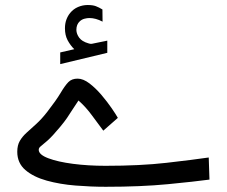

<svg xmlns="http://www.w3.org/2000/svg" viewBox="-20 -735 892 755"><path d="M272 -541.5Q256.3 -557.1 245.8 -576.9Q235.4 -596.7 235.4 -623.5Q235.4 -642.6 241 -657.7Q246.6 -672.9 255.9 -684.1Q268.6 -699.7 286.9 -707.5Q305.2 -715.3 324.7 -715.3Q344.7 -715.3 356.9 -710.7Q369.1 -706.1 382.8 -697.8L383.3 -649.9Q356.4 -664.1 331.5 -664.1Q322.8 -664.1 312.3 -661.4Q301.8 -658.7 293.9 -651.4Q280.3 -639.2 280.3 -617.2Q280.8 -601.1 291.7 -586.4Q302.7 -571.8 326.7 -564.9Q329.1 -564.5 331.5 -563.5Q334 -562.5 337.4 -562.5Q340.3 -562.5 342.3 -563L401.9 -575.2V-527.3L216.8 -482.9V-528.8ZM386.2 -221.2Q366.2 -247.6 341.8 -281Q317.4 -314.5 288.6 -339.8Q272.9 -316.9 263.2 -301.3Q253.4 -285.6 243.4 -271Q233.4 -256.3 216.3 -235.8Q185.5 -198.7 167 -182.4Q148.4 -166 140.4 -159.9Q132.3 -153.8 132.3 -146Q132.3 -127 169.7 -112.8Q207 -98.6 266.8 -90.8Q326.7 -83 394.5 -83Q531.7 -83 634.3 -94.7Q736.8 -106.4 800.8 -115.7L803.7 -28.8Q746.1 -21 640.1 -10.7Q534.2 -0.5 395.5 -0.5Q337.9 -0.5 276.9 -5.4Q215.8 -10.3 163.8 -24.7Q111.8 -39.1 79.8 -66.4Q47.9 -93.8 47.9 -138.2Q47.9 -163.6 57.9 -180.9Q67.9 -198.2 85 -213.6Q102.1 -229 123 -248Q144 -267.1 166 -295.4Q201.2 -340.8 218.3 -369.6Q235.4 -398.4 248.8 -412.1Q262.2 -425.8 285.2 -425.8Q307.1 -425.8 331.8 -407Q356.4 -388.2 379.4 -361.1Q402.3 -334 419.4 -309.1Q436.5 -284.2 443.4 -271.5Z"/></svg>

Font: Vazir FD-UI
Style: Regular-FD-UI
Weight: 400
Designer: Saber Rastikerdar
Foundry: Saber Rastikerdar
Version: Version 30.1.0